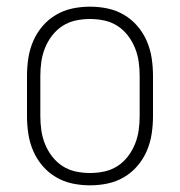

<svg xmlns="http://www.w3.org/2000/svg" viewBox="-20 -548 540 576"><path d="M250 8Q223 8 197 2.5Q171 -3 148 -16.5Q125 -30 107.5 -50.5Q90 -71 79.5 -95.5Q69 -120 65 -146.5Q61 -173 61 -200V-320Q61 -347 65 -373.5Q69 -400 79.5 -424.5Q90 -449 107.5 -469.5Q125 -490 148 -503.5Q171 -517 197 -522.5Q223 -528 250 -528Q277 -528 303 -522.5Q329 -517 352 -503.5Q375 -490 392.5 -469.5Q410 -449 420.5 -424.5Q431 -400 435 -373.5Q439 -347 439 -320V-200Q439 -173 435 -146.5Q431 -120 420.5 -95.5Q410 -71 392.5 -50.5Q375 -30 352 -16.5Q329 -3 303 2.5Q277 8 250 8ZM250 -29Q272 -29 293 -33.5Q314 -38 332 -49.5Q350 -61 363.5 -78.5Q377 -96 385 -116Q393 -136 396 -157Q399 -178 399 -200V-320Q399 -342 396 -363Q393 -384 385 -404Q377 -424 363.5 -441.5Q350 -459 332 -470.5Q314 -482 293 -486.5Q272 -491 250 -491Q228 -491 207 -486.5Q186 -482 168 -470.5Q150 -459 136.5 -441.5Q123 -424 115 -404Q107 -384 104 -363Q101 -342 101 -320V-200Q101 -178 104 -157Q107 -136 115 -116Q123 -96 136.5 -78.5Q150 -61 168 -49.5Q186 -38 207 -33.5Q228 -29 250 -29Z"/></svg>

Font: Iosevka SS18 Extralight
Style: Regular
Weight: 200
Monospace: yes
Designer: Belleve Invis
Foundry: Belleve Invis
Version: Version 25.1.1; ttfautohint (v1.8.4)